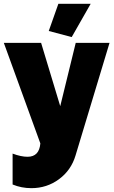

<svg xmlns="http://www.w3.org/2000/svg" viewBox="-22 -750 597 1004"><path d="M353 -556.2 232.9 -587.9 283.2 -730H452.1ZM43.9 53.2Q87.9 69.8 122.1 69.8Q183.1 69.8 189 0L-2 -525.9H192.9L293 -194.8L374 -525.9H550.8L373 63Q350.1 140.1 286.6 187Q223.1 233.9 142.1 233.9Q90.3 233.9 43.9 214.8Z"/></svg>

Font: Rawline Black
Style: Regular
Weight: 900
Designer: Matt McInerney, Pablo Impallari, Rodrigo Fuenzalida
Foundry: Matt McInerney, Pablo Impallari, Rodrigo Fuenzalida
Version: Version 4.020;PS 004.020;hotconv 1.0.88;makeotf.lib2.5.64775